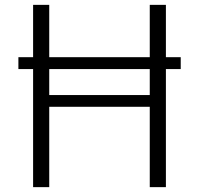

<svg xmlns="http://www.w3.org/2000/svg" viewBox="-20 -770 818 790"><path d="M55.7 -485.8V-534.7H116.2V-750H182.6V-534.7H596.2V-750H662.6V-534.7H723.6V-485.8H662.6V0H596.2V-330.6H182.6V0H116.2V-485.8ZM596.2 -485.8H182.6V-378.9H596.2Z"/></svg>

Font: Spartan MB
Style: Regular
Weight: 400
Designer: Matt Bailey, Mirko Velimirovic
Foundry: Matt Bailey
Version: Version 1.005